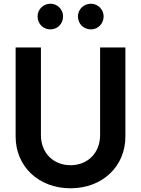

<svg xmlns="http://www.w3.org/2000/svg" viewBox="-20 -1000 758 1032"><path d="M359 12C531 12 654 -106 654 -266V-745H518V-273C518 -179 452 -112 359 -112C266 -112 200 -179 200 -273V-745H64V-266C64 -106 187 12 359 12ZM182 -912C182 -872 212 -842 251 -842C289 -842 319 -872 319 -912C319 -949 289 -980 251 -980C212 -980 182 -949 182 -912ZM399 -912C399 -872 429 -842 469 -842C506 -842 537 -872 537 -912C537 -949 506 -980 469 -980C429 -980 399 -949 399 -912Z"/></svg>

Font: Mluvka
Style: Bold
Weight: 700
Designer: Modified by Jiří Krblich, Original typeface by Gumpita Rahayu
Foundry: Gumpita Rahayu & Jiří Krblich
Version: Version 2.000;Glyphs 3.1.1 (3134)